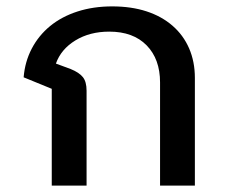

<svg xmlns="http://www.w3.org/2000/svg" viewBox="-20 -581 721 601"><path d="M142 -303 54 -339Q58 -388 79.5 -429Q101 -470 137 -499.5Q173 -529 222.5 -545Q272 -561 331 -561Q391 -561 438.5 -545.5Q486 -530 520 -500.5Q554 -471 572 -429.5Q590 -388 590 -337V0H481V-323Q481 -396 439 -439Q397 -482 322 -482Q261 -482 216 -454.5Q171 -427 155 -382L201 -365Q228 -354 239.5 -339.5Q251 -325 251 -297V0H142Z"/></svg>

Font: IBM Plex Sans Thai Looped Medium
Style: Regular
Weight: 500
Designer: Mike Abbink, Paul van der Laan, Pieter van Rosmalen, Ben Mitchell, Mark Frömberg
Foundry: Bold Monday
Version: Version 1.1